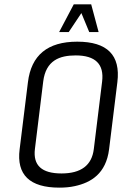

<svg xmlns="http://www.w3.org/2000/svg" viewBox="-20 -850 560 880"><path d="M518 -474C533 -597 472 -659 334 -659C198 -659 123 -597 108 -473L70 -166C55 -49 116 10 252 10C277 10 301 8 323 3C397 -13 466 -54 480 -166ZM327 -596C417 -596 458 -556 448 -476L410 -167C401 -92 351 -55 262 -55C171 -55 131 -92 140 -167L178 -476C190 -574 254 -596 327 -596ZM251 -703H295L353 -790L389 -703H432L398 -830H318Z"/></svg>

Font: Gamestation Condensed
Style: Italic
Weight: 400
Width: 3
Designer: Jonas Hecksher
Foundry: Jonas Hecksher, Playtypeª, e-types AS
Version: Version 1.003